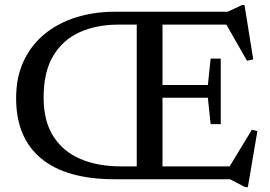

<svg xmlns="http://www.w3.org/2000/svg" viewBox="-20 -717 1082 768"><path d="M439 0Q245.5 0 145 -82.8Q44.5 -165.5 44.5 -324.5Q44.5 -409 75 -473.5Q105.5 -538 159.5 -581.8Q213.5 -625.5 285 -647.8Q356.5 -670 438 -670H890.5L948 -697H958L993 -479.5L968 -474L885.5 -618.5H630V-377H811.5L822.5 -482.5H863V-220.5H822.5L811.5 -326H630V-51.5H898.5L987.5 -198L1009.5 -192.5L971.5 31.5H960.5L900 0ZM463.5 -51.5H527V-618.5H453Q367 -618.5 299.5 -588.5Q232 -558.5 193.2 -494.2Q154.5 -430 154.5 -326.5Q154.5 -233 193.2 -172Q232 -111 301.5 -81.2Q371 -51.5 463.5 -51.5Z"/></svg>

Font: Newsreader Text Medium
Style: Regular
Weight: 500
Designer: Hugues Gentile
Foundry: Production Type
Version: Version 1.001